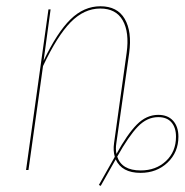

<svg xmlns="http://www.w3.org/2000/svg" viewBox="-20 -548 595 619"><path d="M490.2 -177.7Q521 -177.7 538.1 -158.7Q555.2 -139.6 555.2 -107.4Q555.2 -57.1 520.3 -23.9Q485.4 9.3 433.1 9.3Q372.6 9.3 353 -34.2L304.7 51.3L298.8 48.3L350.1 -42.5Q344.2 -62 347.7 -86.4L388.2 -377Q397.5 -443.8 375.7 -482.2Q354 -520.5 303.2 -520.5Q251 -520.5 207.5 -476.1Q164.1 -431.6 118.7 -335L71.8 0H64L136.2 -517.6H143.1L120.6 -352.1Q164.1 -443.4 207.3 -485.6Q250.5 -527.8 303.7 -527.8Q358.4 -527.8 382.1 -487.1Q405.8 -446.3 396.5 -377.4L355 -85.9Q352.1 -67.9 355.5 -51.8Q390.6 -115.7 421.4 -146.7Q452.1 -177.7 490.2 -177.7ZM433.6 1.5Q482.9 1.5 515.1 -28.8Q547.4 -59.1 547.4 -107.4Q547.4 -136.7 532.7 -153.6Q518.1 -170.4 490.2 -170.4Q454.1 -170.4 424.6 -139.9Q395 -109.4 357.9 -43Q372.6 1.5 433.6 1.5Z"/></svg>

Font: Fira Sans Compressed Eight
Style: Italic
Weight: 100
Width: 3
Italic angle: -8°
Designer: Carrois Corporate & Edenspiekermann AG
Foundry: Carrois Corporate GbR & Edenspiekermann AG
Version: Version 4.203;PS 004.203;hotconv 1.0.88;makeotf.lib2.5.64775